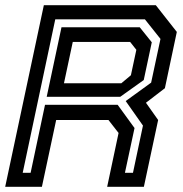

<svg xmlns="http://www.w3.org/2000/svg" viewBox="-32 -720 706 740"><path d="M-12 0 137 -700H568.5L649.5 -597L603.5 -380L530.5 -324L577.5 -257.5L522.5 0H381L425 -207.5L386 -257.5H184.5L129.5 0ZM55.5 -54H86L141.5 -316H421.5L486.5 -226.5L449.5 -54H480.5L519 -236L452.5 -330.5L550.5 -401.5L586.5 -570L526.5 -645.5H181ZM214.5 -399H435.5L472.5 -430L493.5 -528L469.5 -558.5H248.5ZM148 -347 205 -615H506.5L553 -557L522 -411.5L431.5 -347Z"/></svg>

Font: Tourney SemiBold
Style: Italic
Weight: 600
Italic angle: -12°
Version: Version 1.015